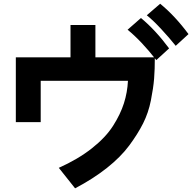

<svg xmlns="http://www.w3.org/2000/svg" viewBox="-20 -938 1040 1025"><path d="M64.5 -286.1V-631.8H356.4V-804.7H489.3V-631.8H806.6Q806.6 -567.4 802.7 -518.1Q798.8 -468.8 785.6 -402.3Q772.5 -335.9 743.7 -278.8Q714.8 -221.7 669.4 -160.6Q624 -99.6 550.8 -41.5Q477.5 16.6 380.9 67.4L293.9 -42Q396.5 -87.9 470.2 -146Q543.9 -204.1 583.5 -266.1Q623 -328.1 641.6 -386.7Q660.2 -445.3 663.1 -506.8H197.3V-286.1ZM763.7 -856.4 835 -918Q914.1 -853.5 986.3 -755.9L918 -693.4Q884.8 -735.4 840.8 -782.7Q796.9 -830.1 763.7 -856.4ZM661.1 -779.3 732.4 -841.8Q808.6 -779.3 882.8 -679.7L814.5 -617.2Q733.4 -720.7 661.1 -779.3Z"/></svg>

Font: Gothic A1 ExtraBold
Style: Regular
Weight: 800
Designer: HanYang I&C Co.,Ltd.
Foundry: HanYang I&C Co.,Ltd.
Version: Version 2.50